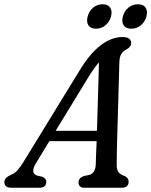

<svg xmlns="http://www.w3.org/2000/svg" viewBox="-56 -880 708 900"><path d="M112 -114Q84.5 -68 118 -57L142 -51.5Q161.5 -43 161 -28Q161 0 128.5 0H-2.5Q-35.5 0 -35.5 -26Q-35 -37 -28 -45Q-21 -53 -3 -61.5Q12 -66 26.5 -82.5Q41 -99 55 -122.5L313 -543Q364.5 -629 416 -667.8Q467.5 -706.5 517.5 -706.5Q539.5 -706.5 549.2 -698.8Q559 -691 559 -679Q559 -660.5 538 -649Q522 -641.5 513 -627.8Q504 -614 503.5 -587Q502.5 -549.5 501 -499.2Q499.5 -449 498 -393.5Q496.5 -338 494.8 -283.8Q493 -229.5 492 -184Q491 -138.5 491 -108.5Q491 -86 498 -74.8Q505 -63.5 531 -53.5Q547 -45 547 -28Q546.5 0 515 0H337.5Q324.5 0 318.2 -7.2Q312 -14.5 312 -25Q312 -44.5 335.5 -54.5L364 -60.5Q392 -70 393 -111.5Q393.5 -132 394.5 -159.2Q395.5 -186.5 397 -218.5H175.5ZM354.5 -512 205 -267H398.5Q401 -346 403.5 -432.5Q406 -519 408 -587.5Q396 -574.5 382.8 -555.8Q369.5 -537 354.5 -512ZM394 -745.5Q369 -745.5 358.5 -761.2Q348 -777 355 -803Q361.5 -828.5 380.8 -844.2Q400 -860 425 -860Q450 -860 460.5 -844.2Q471 -828.5 464.5 -803Q457.5 -777.5 438.2 -761.5Q419 -745.5 394 -745.5ZM559.5 -745.5Q534.5 -745.5 523.8 -761.2Q513 -777 520 -803Q526.5 -828.5 545.8 -844.2Q565 -860 590.5 -860Q616 -860 626.5 -844.2Q637 -828.5 630.5 -803Q623.5 -777.5 604.2 -761.5Q585 -745.5 559.5 -745.5Z"/></svg>

Font: Fraunces 144pt S100
Style: Italic
Weight: 400
Italic angle: -16°
Version: Version 1.000; ttfautohint (v1.8.3)